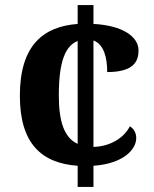

<svg xmlns="http://www.w3.org/2000/svg" viewBox="-20 -734 605 754"><path d="M285 -83V0H347V-83C463 -91 515 -146 515 -192C515 -210 507 -228 490 -238C467 -193 414 -159 347 -157V-575C388 -560 401 -508 401 -451C505 -451 524 -493 524 -536C524 -590 462 -634 347 -640V-714H285V-640C151 -630 58 -557 58 -358C58 -168 145 -93 285 -83ZM285 -573V-169C232 -193 211 -257 211 -359C211 -494 237 -554 285 -573Z"/></svg>

Font: Noto Serif Lao
Style: Bold
Weight: 700
Designer: Monotype Design Team
Foundry: Monotype Imaging Inc.
Version: Version 2.003